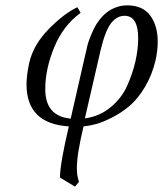

<svg xmlns="http://www.w3.org/2000/svg" viewBox="-20 -462 609 717"><path d="M297 -20Q351 -27 392.5 -61Q434 -95 455 -142Q476 -189 486 -234Q496 -279 496 -319Q496 -403 445 -403Q416 -403 394.5 -375Q373 -347 356 -276ZM281 -414Q216 -367 182.5 -285.5Q149 -204 149 -129Q149 -28 244 -19L299 -260L302 -272Q304 -283 307 -294.5Q310 -306 317 -323.5Q324 -341 331.5 -356.5Q339 -372 351.5 -388Q364 -404 378.5 -415.5Q393 -427 413 -434.5Q433 -442 455 -442Q513 -442 541 -404Q569 -366 569 -306Q569 -275 561 -237Q548 -182 521.5 -137.5Q495 -93 465 -67.5Q435 -42 400 -24Q365 -6 339.5 1Q314 8 292 10Q267 114 267 166Q267 195 275 217L260 235L204 201Q204 150 237 10Q79 0 79 -147Q79 -179 89 -227Q105 -296 163 -354.5Q221 -413 269 -435Z"/></svg>

Font: Linux Libertine O
Style: Italic
Weight: 400
Italic angle: -12°
Designer: Philipp H. Poll
Foundry: Philipp H. Poll
Version: Version 5.1.6